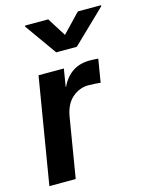

<svg xmlns="http://www.w3.org/2000/svg" viewBox="-115 -829 694 901"><g transform="rotate(-15 232.5 -378.5)"><path d="M11.2 0 96.7 -515.6H219.7L205.6 -429.7H207Q228.5 -474.1 262.9 -497.3Q297.4 -520.5 347.2 -520.5Q359.9 -520.5 369.9 -519.8Q379.9 -519 387.7 -518.6L369.1 -406.2Q362.3 -407.2 345.5 -408.4Q328.6 -409.7 310.5 -409.7Q266.6 -409.7 231.7 -379.4Q196.8 -349.1 187 -289.1L139.2 0ZM208.5 -757.3 265.6 -666.5 352.5 -757.3H465.3L464.4 -752L304.7 -598.1H204.6L95.2 -752L96.2 -757.3Z"/></g></svg>

Font: Inter Display Semi Bold
Style: Italic
Weight: 600
Italic angle: -9.39999°
Designer: Rasmus Andersson
Foundry: rsms
Version: Version 4.000;git-4fc901f